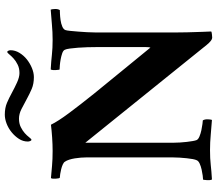

<svg xmlns="http://www.w3.org/2000/svg" viewBox="-72 -822 903 799"><g transform="rotate(-90 379.5 -422.5)"><path d="M151 -655Q177 -655 206.5 -657Q236 -659 260 -662Q274 -633 309 -586Q344 -539 389 -483Q434 -427 484.5 -366Q535 -305 581 -248Q583 -253 583 -265.5Q583 -278 583 -289V-476Q583 -490 582.5 -510Q582 -530 580.5 -549Q579 -568 577 -583Q575 -598 572 -604Q569 -611 557.5 -615Q546 -619 532.5 -621.5Q519 -624 507 -625Q495 -626 490 -626Q489 -626 488.5 -630.5Q488 -635 487.5 -641Q487 -647 487.5 -653.5Q488 -660 490 -663Q525 -661 551.5 -658Q578 -655 613 -655Q646 -655 677.5 -658Q709 -661 739 -663Q741 -658 741.5 -645.5Q742 -633 737 -625Q734 -625 722 -624.5Q710 -624 695.5 -622Q681 -620 669 -615Q657 -610 654 -602Q652 -597 650.5 -582Q649 -567 647.5 -548.5Q646 -530 645 -511.5Q644 -493 644 -479V-135Q644 -113 644.5 -96Q645 -79 645.5 -63Q646 -47 646.5 -31Q647 -15 648 5Q646 7 635.5 8Q625 9 623 9Q616 9 608 2.5Q600 -4 592 -14L185 -519V-153Q185 -140 186 -125Q187 -110 188.5 -96.5Q190 -83 192 -72Q194 -61 196 -56Q199 -49 211 -44Q223 -39 237 -36Q251 -33 263 -31.5Q275 -30 278 -30Q283 -22 282.5 -9.5Q282 3 280 8Q250 6 218.5 3Q187 0 154 0Q119 0 93 3Q67 6 32 8Q30 5 29.5 -1.5Q29 -8 29.5 -14Q30 -20 30.5 -24.5Q31 -29 32 -29Q37 -29 48.5 -30.5Q60 -32 73.5 -35Q87 -38 98 -43Q109 -48 112 -55Q115 -61 117 -72Q119 -83 120.5 -97Q122 -111 123 -126.5Q124 -142 124 -156V-514Q124 -525 123 -537.5Q122 -550 120 -562.5Q118 -575 114.5 -586Q111 -597 106 -604Q103 -609 94 -613Q85 -617 74.5 -619.5Q64 -622 54.5 -623.5Q45 -625 40 -625Q38 -625 37 -630Q36 -635 35.5 -641.5Q35 -648 35.5 -654Q36 -660 38 -662Q61 -660 88.5 -657.5Q116 -655 151 -655ZM302 -854Q330 -854 351 -845Q372 -836 392 -825Q414 -813 436 -803Q458 -793 475 -793Q495 -793 510 -800.5Q525 -808 535 -817Q545 -826 551.5 -834Q558 -842 562 -844Q566 -844 568 -839Q570 -834 570 -830Q570 -811 559 -793Q548 -775 531.5 -762Q515 -749 495.5 -741Q476 -733 458 -733Q430 -733 409 -742Q388 -751 368 -762Q346 -774 325.5 -784.5Q305 -795 285 -795Q265 -795 250 -787.5Q235 -780 225 -771Q215 -762 208.5 -753.5Q202 -745 198 -743Q194 -743 192 -748.5Q190 -754 190 -758Q190 -778 201 -795Q212 -812 228.5 -825.5Q245 -839 264.5 -846.5Q284 -854 302 -854Z"/></g></svg>

Font: Vermiglione
Style: Bold
Weight: 700
Version: Version 1.000